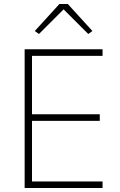

<svg xmlns="http://www.w3.org/2000/svg" viewBox="-20 -946 606 966"><path d="M279 -926 155 -790 176 -775 300 -899 424 -775 445 -790 321 -926ZM496 0V-33H141V-338H482V-371H141V-665H496V-698H104V0Z"/></svg>

Font: IBM Plex Thai Looped ExtraLight
Style: Regular
Weight: 200
Designer: Mike Abbink, Paul van der Laan, Pieter van Rosmalen, Ben Mitchell, Mark Frömberg
Foundry: Bold Monday
Version: Version 1.0